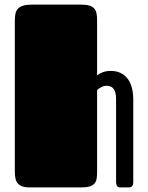

<svg xmlns="http://www.w3.org/2000/svg" viewBox="-20 -820 648 840"><path d="M404.8 -490.7Q415.5 -499 430.7 -504.4Q445.8 -509.8 463.9 -509.8Q510.7 -509.8 536.9 -477.5Q563 -445.3 563 -382.8V-22.9Q563 -14.6 560.8 -10Q558.6 -5.4 555.4 -3.2Q552.2 -1 547.9 -0.5Q543.5 0 539.1 0H507.8Q495.1 0 491.5 -7.3Q487.8 -14.6 487.8 -22.9V-387.7Q487.8 -415.5 477.8 -430.2Q467.8 -444.8 445.8 -444.8Q434.6 -444.8 423.1 -438.7Q411.6 -432.6 404.8 -425.8V-68.4Q404.8 -51.3 402.8 -38.6Q400.9 -25.9 393.6 -17.3Q386.2 -8.8 372.6 -4.4Q358.9 0 335.4 0H109.4Q90.3 0 77.9 -4.4Q65.4 -8.8 58.1 -17.1Q50.8 -25.4 47.9 -38.1Q44.9 -50.8 44.9 -67.9V-731.9Q44.9 -748.5 47.9 -761.5Q50.8 -774.4 59.1 -782.7Q67.4 -791 82 -795.4Q96.7 -799.8 120.1 -799.8H334Q356 -799.8 369.9 -795.9Q383.8 -792 391.6 -783.4Q399.4 -774.9 402.1 -762.2Q404.8 -749.5 404.8 -731.9Z"/></svg>

Font: Fascinate Cyrillic
Style: Regular
Weight: 900
Designer: Denis Ignatov
Foundry: Astigmatic (AOETI)
Version: Version 1.00 November 30, 2018, initial release